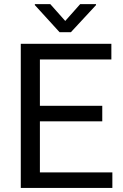

<svg xmlns="http://www.w3.org/2000/svg" viewBox="-20 -927 608 947"><path d="M534.2 -76.7V0H157.7V-76.7ZM176.8 -710.9V0H82.5V-710.9ZM484.4 -405.3V-328.6H157.7V-405.3ZM529.3 -710.9V-633.8H157.7V-710.9ZM228 -906.7 301.8 -823.7 375.5 -906.7H453.6V-901.9L329.6 -768.1H273.9L151.9 -901.9V-906.7Z"/></svg>

Font: Vazirmatn
Style: Regular
Weight: 400
Designer: Saber Rastikerdar
Foundry: Saber Rastikerdar
Version: Version 33.003;September 2, 2022;FontCreator 14.0.0.2862 64-